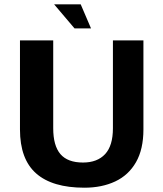

<svg xmlns="http://www.w3.org/2000/svg" viewBox="-20 -855 761 894"><path d="M373 19Q223.8 19 148.4 -47.4Q73 -113.8 73 -252.2V-667H227.8V-257.8Q227.8 -176.6 261.4 -137.4Q295 -98.2 366.4 -98.2Q433 -98.2 469.4 -137.4Q505.8 -176.6 505.8 -257.8V-667H647.8V-252.2Q647.8 -160 613.2 -99.7Q578.6 -39.4 516.5 -10.2Q454.4 19 373 19ZM327 -722.8 232 -834.8H355.8L403.8 -722.8Z"/></svg>

Font: Maven Pro VF Beta
Style: Regular
Weight: 400
Designer: Joe Prince
Foundry: Joe Prince
Version: Version 2.002